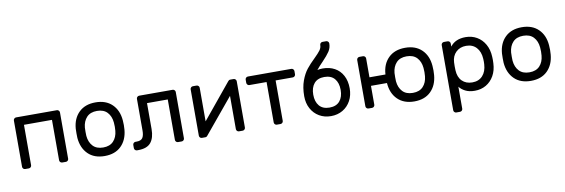

<svg xmlns="http://www.w3.org/2000/svg" viewBox="-61 -1222 5606 1904"><g transform="rotate(-10 2741.5 -270.0)"><path d="M539 -493V-27Q539 -16 531 -8Q523 0 512 0H475Q464 0 456 -8Q448 -16 448 -27V-434H166V-27Q166 -16 158 -8Q150 0 139 0H102Q91 0 83 -8Q75 -16 75 -27V-493Q75 -504 83 -512Q91 -520 102 -520H512Q523 -520 531 -512Q539 -504 539 -493Z M1141 -259Q1141 -235 1139 -213Q1130 -111 1068.5 -50.5Q1007 10 902 10Q797 10 735.5 -50.5Q674 -111 665 -213Q664 -224 664 -259Q664 -296 665 -307Q673 -409 735 -469.5Q797 -530 902 -530Q1007 -530 1069 -469.5Q1131 -409 1139 -307Q1141 -285 1141 -259ZM902 -444Q835 -444 798.5 -405Q762 -366 756 -302Q755 -290 755 -259Q755 -229 756 -218Q762 -154 798.5 -115Q835 -76 902 -76Q969 -76 1005.5 -115Q1042 -154 1048 -218Q1050 -240 1050 -259Q1050 -278 1048 -302Q1042 -366 1005.5 -405Q969 -444 902 -444Z M1678 -520Q1689 -520 1697 -512Q1705 -504 1705 -493V-27Q1705 -16 1697 -8Q1689 0 1678 0H1641Q1630 0 1622 -8Q1614 -16 1614 -27V-434H1405V-173Q1405 -85 1366.5 -37.5Q1328 10 1238 10H1226Q1215 10 1207 2Q1199 -6 1199 -17V-49Q1199 -60 1207 -68Q1215 -76 1226 -76H1238Q1282 -76 1298 -100.5Q1314 -125 1314 -174V-493Q1314 -504 1322 -512Q1330 -520 1341 -520Z M2228 -27V-362L1937 -11Q1929 0 1915 0H1881Q1870 0 1862.5 -8Q1855 -16 1855 -27V-493Q1855 -504 1863 -512Q1871 -520 1882 -520H1919Q1930 -520 1938 -512Q1946 -504 1946 -493V-155L2237 -509Q2242 -515 2246.5 -517.5Q2251 -520 2259 -520H2292Q2303 -520 2311 -512Q2319 -504 2319 -493V-27Q2319 -16 2311 -8Q2303 0 2292 0H2255Q2244 0 2236 -8Q2228 -16 2228 -27Z M2900 -493V-461Q2900 -450 2892 -442Q2884 -434 2873 -434H2700V-27Q2700 -16 2692 -8Q2684 0 2673 0H2636Q2625 0 2617 -8Q2609 -16 2609 -27V-434H2436Q2425 -434 2417 -442Q2409 -450 2409 -461V-493Q2409 -504 2417 -512Q2425 -520 2436 -520H2873Q2884 -520 2892 -512Q2900 -504 2900 -493Z M3181 -470Q3248 -470 3300 -441.5Q3352 -413 3381 -358.5Q3410 -304 3410 -230Q3410 -160 3380.5 -105.5Q3351 -51 3299 -20.5Q3247 10 3181 10Q3115 10 3063 -20.5Q3011 -51 2981.5 -105.5Q2952 -160 2952 -230Q2952 -319 2976.5 -385.5Q3001 -452 3035 -494.5Q3069 -537 3119 -585Q3160 -625 3178.5 -650Q3197 -675 3197 -703Q3197 -714 3205 -722Q3213 -730 3224 -730H3261Q3272 -730 3280 -722Q3288 -714 3288 -703Q3288 -659 3264.5 -623.5Q3241 -588 3191 -536Q3155 -500 3126 -464Q3152 -470 3181 -470ZM3181 -76Q3249 -76 3284 -117.5Q3319 -159 3319 -230Q3319 -301 3284 -342.5Q3249 -384 3181 -384Q3113 -384 3078 -342.5Q3043 -301 3043 -230Q3043 -159 3078 -117.5Q3113 -76 3181 -76Z M3559 0Q3548 0 3540 -8Q3532 -16 3532 -27V-493Q3532 -504 3540 -512Q3548 -520 3559 -520H3595Q3606 -520 3614 -512Q3622 -504 3622 -493V-303H3783Q3789 -407 3851.5 -468.5Q3914 -530 4020 -530Q4125 -530 4187 -469.5Q4249 -409 4257 -307Q4259 -285 4259 -259Q4259 -235 4257 -213Q4248 -111 4186.5 -50.5Q4125 10 4020 10Q3915 10 3852.5 -51.5Q3790 -113 3783 -217H3622V-27Q3622 -16 3614 -8Q3606 0 3595 0ZM4020 -444Q3953 -444 3916.5 -405Q3880 -366 3874 -302Q3873 -290 3873 -259Q3873 -229 3874 -218Q3880 -154 3916.5 -115Q3953 -76 4020 -76Q4087 -76 4123.5 -115Q4160 -154 4166 -218Q4168 -240 4168 -259Q4168 -278 4166 -302Q4160 -366 4123.5 -405Q4087 -444 4020 -444Z M4474 163Q4474 174 4466 182Q4458 190 4447 190H4410Q4399 190 4391 182Q4383 174 4383 163V-493Q4383 -504 4391 -512Q4399 -520 4410 -520H4447Q4458 -520 4466 -512Q4474 -504 4474 -493V-462Q4525 -530 4629 -530Q4691 -530 4741.5 -501Q4792 -472 4822.5 -418Q4853 -364 4856 -292Q4857 -282 4857 -260Q4857 -237 4856 -227Q4853 -155 4822.5 -101.5Q4792 -48 4742 -19Q4692 10 4629 10Q4573 10 4534.5 -9.5Q4496 -29 4474 -58ZM4619 -76Q4684 -76 4722.5 -118Q4761 -160 4765 -232Q4766 -242 4766 -260Q4766 -278 4765 -288Q4761 -360 4722.5 -402Q4684 -444 4619 -444Q4557 -444 4517 -405.5Q4477 -367 4474 -303L4473 -264L4474 -224Q4477 -154 4516 -115Q4555 -76 4619 -76Z M5433 -259Q5433 -235 5431 -213Q5422 -111 5360.5 -50.5Q5299 10 5194 10Q5089 10 5027.5 -50.5Q4966 -111 4957 -213Q4956 -224 4956 -259Q4956 -296 4957 -307Q4965 -409 5027 -469.5Q5089 -530 5194 -530Q5299 -530 5361 -469.5Q5423 -409 5431 -307Q5433 -285 5433 -259ZM5194 -444Q5127 -444 5090.5 -405Q5054 -366 5048 -302Q5047 -290 5047 -259Q5047 -229 5048 -218Q5054 -154 5090.5 -115Q5127 -76 5194 -76Q5261 -76 5297.5 -115Q5334 -154 5340 -218Q5342 -240 5342 -259Q5342 -278 5340 -302Q5334 -366 5297.5 -405Q5261 -444 5194 -444Z"/></g></svg>

Font: Rubik
Style: Regular
Weight: 400
Designer: Hubert & Fischer
Foundry: Hubert & Fischer
Version: Version 1.100